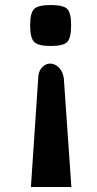

<svg xmlns="http://www.w3.org/2000/svg" viewBox="-20 -574 387 764"><path d="M234 -262 264 170H103L132 -262Q132 -289 146.5 -305Q161 -321 179.5 -321Q198 -321 214 -305.5Q230 -290 234 -262ZM247.5 -538.5Q263 -523 263 -473Q263 -423 247.5 -407Q232 -391 182 -391Q132 -391 116 -407Q100 -423 100 -473Q100 -523 116 -538.5Q132 -554 182 -554Q232 -554 247.5 -538.5Z"/></svg>

Font: Viga
Style: Regular
Weight: 400
Designer: Oscar Yáñez
Foundry: Fontstage
Version: Version 1.001